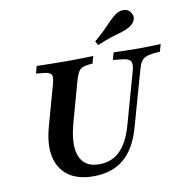

<svg xmlns="http://www.w3.org/2000/svg" viewBox="-85 -849 914 943"><g transform="rotate(-10 372.0 -377.5)"><path d="M307.3 11.3Q229 11.3 181.9 -23Q134.7 -57.3 121.4 -120.2Q108.1 -183.1 133.1 -271L187.1 -465.3Q194.4 -490.3 194 -503.6Q193.5 -516.9 182.3 -523.4Q171 -529.8 146 -531.5L115.3 -534.7L125 -571Q142.7 -570.2 168.1 -569.8Q193.5 -569.4 221.8 -569Q250 -568.5 275.8 -568.5H277.4H278.2Q300.8 -568.5 324.6 -569Q348.4 -569.4 369.8 -569.8Q391.1 -570.2 407.3 -571L396.8 -534.7L377.4 -533.1Q355.6 -530.6 343.5 -524.2Q331.5 -517.7 324.2 -504Q316.9 -490.3 309.7 -465.3L255.6 -270.2Q224.2 -159.7 247.6 -100.8Q271 -41.9 345.2 -41.9Q407.3 -41.9 448.4 -82.7Q489.5 -123.4 512.9 -206.5L585.5 -465.3Q595.2 -501.6 585.1 -514.5Q575 -527.4 539.5 -530.6L498.4 -534.7L508.9 -571Q539.5 -570.2 571.8 -569.4Q604 -568.5 630.6 -568.5Q658.9 -568.5 687.5 -569.4Q716.1 -570.2 743.5 -571L733.1 -534.7L704 -532.3Q678.2 -529.8 662.9 -523.4Q647.6 -516.9 638.7 -503.2Q629.8 -489.5 623.4 -465.3L546 -190.3Q517.7 -87.9 458.9 -38.3Q400 11.3 307.3 11.3ZM440.3 -619.4 429 -639.5Q464.5 -669.4 486.3 -691.9Q508.1 -714.5 523.8 -730.2Q539.5 -746 555.6 -756.5Q577.4 -769.4 597.6 -766.9Q617.7 -764.5 628.2 -746.8Q640.3 -729.8 633.5 -711.3Q626.6 -692.7 604 -679Q587.9 -669.4 566.1 -662.9Q544.4 -656.5 514.1 -647.2Q483.9 -637.9 440.3 -619.4Z"/></g></svg>

Font: Playfair 9pt
Style: Bold Italic
Weight: 700
Italic angle: -15.6°
Designer: Claus Eggers Sørensen
Foundry: Claus Eggers Sørensen
Version: Version 2.203